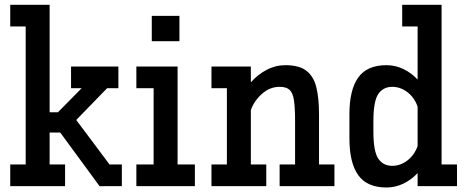

<svg xmlns="http://www.w3.org/2000/svg" viewBox="-20 -789 1973 814"><path d="M23.4 0V-91.8H88.9V-676.8H23.4V-768.6H190.4V-313H225.6L326.2 -415H281.2V-506.8H481.9V-415H434.1L303.2 -280.3L444.3 -91.8H496.6V0H444.3L402.3 0.5L235.4 -227.1H190.4V-91.8H255.9V0Z M623.5 -614.3V-721.7H740.7V-614.3ZM558.1 0V-91.8H631.3V-415H558.1V-506.8H732.9V-91.8H806.2V0Z M876.5 0V-91.8H941.9V-415H876.5V-506.8H1043.5V-439.9Q1072.3 -472.7 1110.1 -492.7Q1147.9 -512.7 1189.9 -512.7Q1247.6 -512.7 1278.3 -489.5Q1309.1 -466.3 1320.8 -420.2Q1332.5 -374 1332.5 -304.7V-91.8H1397.9V0H1165.5V-91.8H1231V-274.4Q1231 -331.5 1226.3 -363.3Q1221.7 -395 1207.8 -408Q1193.8 -420.9 1165.5 -420.9Q1124 -420.9 1090.6 -391.1Q1057.1 -361.3 1043.5 -322.3V-91.8H1108.9V0Z M1618.7 5.9Q1536.1 5.9 1498.8 -46.4Q1461.4 -98.6 1461.4 -202.1V-304.7Q1461.4 -408.2 1498.8 -460.4Q1536.1 -512.7 1618.7 -512.7Q1655.8 -512.7 1689.7 -496.6Q1723.6 -480.5 1750.5 -451.7V-676.8H1685.1V-768.6H1852.1V-91.8H1917.5V0H1750.5V-55.2Q1723.6 -26.4 1689.7 -10.3Q1655.8 5.9 1618.7 5.9ZM1643.1 -420.9Q1604.5 -420.9 1583.7 -390.4Q1563 -359.9 1563 -274.4V-232.4Q1563 -147 1583.7 -116.5Q1604.5 -85.9 1643.1 -85.9Q1677.2 -85.9 1707 -108.6Q1736.8 -131.3 1750.5 -169.9V-336.9Q1736.8 -376 1707 -398.4Q1677.2 -420.9 1643.1 -420.9Z"/></svg>

Font: Kay Pho Du
Style: Bold
Weight: 700
Designer: Victor Gaultney, Khu Oo Reh
Foundry: SIL International
Version: Version 3.000